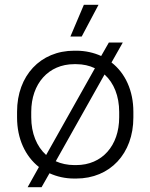

<svg xmlns="http://www.w3.org/2000/svg" viewBox="-20 -737 626 799"><path d="M172 -92C133 -127 110 -182 110 -249V-271C110 -389 182 -470 289 -470H297C326 -470 352 -464 375 -453ZM289 -50C261 -50 234 -56 212 -66L415 -427C454 -392 476 -337 476 -271V-249C476 -131 405 -50 297 -50ZM297 6C438 6 535 -98 535 -248V-272C535 -360 501 -433 444 -477L491 -560H433L401 -504C370 -518 335 -526 297 -526H289C148 -526 51 -422 51 -272V-248C51 -160 85 -87 142 -42L95 42H153L186 -16C217 -2 251 6 289 6ZM390 -717H329L273 -585H320Z"/></svg>

Font: Fixel Text Light
Style: Regular
Weight: 300
Width: 4
Designer: AlfaBravo + MacPaw
Foundry: Kyrylo Tkachov, Marchela Mozhyna, Serhii Makarenko, Maria Weinstein, Zakhar Kryvoshyya
Version: Version 1.211